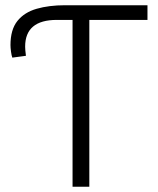

<svg xmlns="http://www.w3.org/2000/svg" viewBox="-20 -713 603 733"><path d="M257 0V-637H197Q76 -637 76 -535Q76 -523 79 -500L27 -493Q24 -501 22 -516Q20 -531 20 -541Q20 -600 46.5 -633Q73 -666 120 -679.5Q167 -693 228 -693H543V-637H321V0Z"/></svg>

Font: Ubuntu Sans Light
Style: Regular
Weight: 300
Designer: Dalton Maag Ltd
Foundry: Dalton Maag Ltd
Version: Version 1.006; ttfautohint (v1.8.4.7-5d5b)